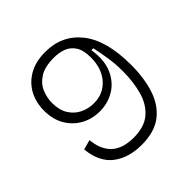

<svg xmlns="http://www.w3.org/2000/svg" viewBox="-180 -821 984 984"><g transform="rotate(-45 312.0 -329.5)"><path d="M301 14Q206 14 145.5 -32.5Q85 -79 75 -178L128 -193Q133 -144 150.5 -113.5Q168 -83 192.5 -67.5Q217 -52 244 -46.5Q271 -41 296 -41Q375 -41 419 -78.5Q463 -116 481 -180Q499 -244 499 -322Q499 -375 491.5 -422Q484 -469 475 -512H461Q474 -428 448.5 -371.5Q423 -315 375 -287Q327 -259 270 -259Q216 -259 170.5 -283.5Q125 -308 97.5 -354Q70 -400 70 -464Q70 -523 95 -570Q120 -617 168.5 -645Q217 -673 287 -673Q409 -673 480.5 -582.5Q552 -492 552 -314Q552 -218 527.5 -144Q503 -70 448 -28Q393 14 301 14ZM277 -310Q347 -310 390 -359Q433 -408 433 -488Q433 -542 413 -571Q393 -600 362.5 -610.5Q332 -621 298 -621Q231 -621 193.5 -596.5Q156 -572 141.5 -535.5Q127 -499 127 -463Q127 -411 148.5 -377Q170 -343 204.5 -326.5Q239 -310 277 -310Z"/></g></svg>

Font: Bricolage Grotesque 10pt ExtraLight
Style: Regular
Weight: 200
Designer: Mathieu Triay
Foundry: Atelier Triay
Version: Version 1.000; ttfautohint (v1.8.4.7-5d5b);gftools[0.9.32]